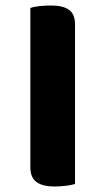

<svg xmlns="http://www.w3.org/2000/svg" viewBox="-20 -647 382 696"><path d="M252 20Q239 24 218.5 26.5Q198 29 176 29Q135 29 112.5 13Q90 -3 90 -41V-618Q104 -623 124 -625Q144 -627 166 -627Q208 -627 230 -611.5Q252 -596 252 -558Z"/></svg>

Font: Baloo Bhai 2 ExtraBold
Style: Regular
Weight: 800
Designer: Supriya Tembe, Noopur Datye and Ek Type
Foundry: Ek Type
Version: Version 1.640;PS 1.000;hotconv 16.6.51;makeotf.lib2.5.65220;